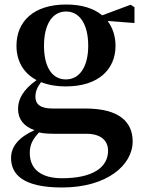

<svg xmlns="http://www.w3.org/2000/svg" viewBox="-20 -572 636 851"><path d="M272 -220C209 -220 175 -278 175 -369C175 -464 212 -521 273 -521C333 -521 371 -465 371 -369C371 -278 334 -220 272 -220ZM272 -189C417 -189 492 -265 492 -369C492 -412 479 -450 457 -479L576 -470V-540L559 -551L433 -504C397 -534 344 -552 273 -552C128 -552 53 -476 53 -369C53 -303 83 -248 142 -217C81 -173 60 -132 60 -89C60 -44 85 -12 133 5C63 36 29 78 29 128C29 201 82 259 255 259C455 259 568 159 568 55C568 -31 509 -91 359 -91H213C159 -91 137 -110 137 -143C137 -167 145 -185 162 -208C192 -196 229 -189 272 -189ZM153 15C178 21 202 21 248 21H363C436 21 459 59 459 96C459 170 391 218 255 218C165 218 112 180 112 106C112 68 126 44 153 15Z"/></svg>

Font: GenRyuMin2 TW B
Style: Regular
Weight: 700
Version: Version 2.100;PS 2.1;hotconv 16.6.51;makeotf.lib2.5.65220 DE